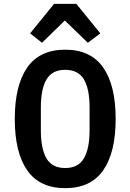

<svg xmlns="http://www.w3.org/2000/svg" viewBox="-20 -969 680 1001"><path d="M57 -349Q57 -524 122 -617Q187 -710 320 -710Q453 -710 518 -617Q583 -524 583 -349Q583 -174 518 -81Q453 12 320 12Q187 12 122 -81Q57 -174 57 -349ZM320 -93Q388 -93 417.5 -143.5Q447 -194 447 -290V-409Q447 -505 417.5 -555Q388 -605 320 -605Q252 -605 222.5 -555Q193 -505 193 -409V-289Q193 -193 222.5 -143Q252 -93 320 -93ZM378 -949 503 -795 438 -746 318 -862 199 -746 137 -795 262 -949Z"/></svg>

Font: Writer SemiBold
Style: Regular
Weight: 600
Monospace: yes
Designer: Mike Abbink, Paul van der Laan, Pieter van Rosmalen
Foundry: Bold Monday
Version: Version 2.001 2020